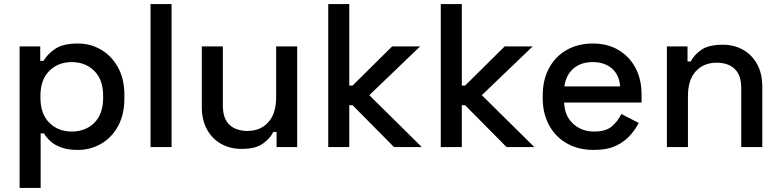

<svg xmlns="http://www.w3.org/2000/svg" viewBox="-20 -720 3824 940"><path d="M76 200V-493H177V-422H193Q212 -455 250.5 -481Q289 -507 361 -507Q423 -507 474.5 -477Q526 -447 557.5 -390.5Q589 -334 589 -254V-239Q589 -159 558 -102.5Q527 -46 475 -16Q423 14 361 14Q313 14 280 2Q247 -10 227 -28.5Q207 -47 195 -67H179V200ZM331 -76Q399 -76 442 -119Q485 -162 485 -242V-251Q485 -330 441.5 -373Q398 -416 331 -416Q265 -416 221.5 -373Q178 -330 178 -251V-242Q178 -162 221.5 -119Q265 -76 331 -76Z M717 0V-700H820V0Z M1162 9Q1106 9 1062 -16Q1018 -41 993 -87Q968 -133 968 -197V-493H1071V-204Q1071 -140 1103 -109.5Q1135 -79 1192 -79Q1255 -79 1293.5 -121.5Q1332 -164 1332 -244V-493H1435V0H1334V-74H1318Q1304 -44 1268 -17.5Q1232 9 1162 9Z M1587 0V-700H1690V-301H1706L1900 -493H2037L1788 -254L2045 0H1909L1706 -205H1690V0Z M2138 0V-700H2241V-301H2257L2451 -493H2588L2339 -254L2596 0H2460L2257 -205H2241V0Z M2887 14Q2812 14 2756 -17.5Q2700 -49 2668.5 -106.5Q2637 -164 2637 -240V-252Q2637 -329 2668 -386.5Q2699 -444 2754.5 -475.5Q2810 -507 2883 -507Q2954 -507 3007.5 -475.5Q3061 -444 3091 -388Q3121 -332 3121 -257V-218H2742Q2744 -153 2785.5 -114.5Q2827 -76 2889 -76Q2947 -76 2976.5 -102Q3006 -128 3022 -162L3107 -118Q3093 -90 3066.5 -59Q3040 -28 2997 -7Q2954 14 2887 14ZM2743 -297H3016Q3012 -353 2976 -384.5Q2940 -416 2882 -416Q2824 -416 2787.5 -384.5Q2751 -353 2743 -297Z M3245 0V-493H3346V-419H3362Q3376 -449 3412 -475Q3448 -501 3519 -501Q3575 -501 3618.5 -476Q3662 -451 3687 -405.5Q3712 -360 3712 -296V0H3609V-288Q3609 -352 3577 -382.5Q3545 -413 3489 -413Q3425 -413 3386.5 -371Q3348 -329 3348 -249V0Z"/></svg>

Font: Space Grotesk Light Medium
Style: Regular
Weight: 500
Version: Version 2.000